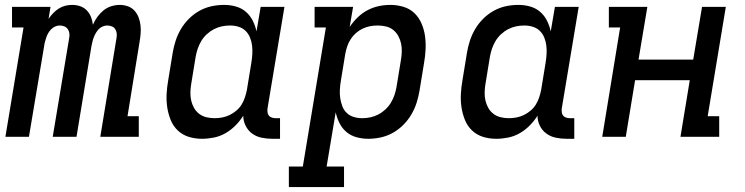

<svg xmlns="http://www.w3.org/2000/svg" viewBox="-20 -558 3040 783"><path d="M2 0 76 -446H29V-530H186L178 -481Q186 -493 196.5 -504Q207 -515 219.5 -523Q232 -531 246 -534.5Q260 -538 274 -538Q274 -538 274 -538Q274 -538 274 -538Q292 -538 307.5 -532.5Q323 -527 334 -515.5Q345 -504 351 -489Q357 -474 359 -457Q366 -474 377 -489Q388 -504 402 -515.5Q416 -527 433.5 -532.5Q451 -538 468 -538Q468 -538 468 -538Q468 -538 468 -538Q485 -538 501 -532.5Q517 -527 528 -515Q539 -503 545 -487.5Q551 -472 553 -455Q555 -438 553.5 -420.5Q552 -403 549 -386L500 -84H546V0H389L455 -402Q457 -412 456 -421.5Q455 -431 450 -439Q445 -447 436 -450.5Q427 -454 417 -454Q408 -454 398.5 -450Q389 -446 382.5 -439Q376 -432 371 -423.5Q366 -415 362.5 -406Q359 -397 357 -388Q355 -379 353 -370L292 0H195L262 -402Q264 -412 263 -421.5Q262 -431 256.5 -439Q251 -447 242 -450.5Q233 -454 223 -454Q214 -454 205 -450Q196 -446 189 -439Q182 -432 177 -423.5Q172 -415 169 -406Q166 -397 163.5 -388Q161 -379 160 -370L98 0Z M804 8Q775 8 749.5 0Q724 -8 705 -26Q686 -44 676 -69Q666 -94 662 -120.5Q658 -147 659.5 -175Q661 -203 666 -231L684 -341Q688 -366 696 -391Q704 -416 717.5 -439Q731 -462 750.5 -481.5Q770 -501 793.5 -514Q817 -527 842.5 -532.5Q868 -538 894 -538Q919 -538 942 -531.5Q965 -525 982.5 -510Q1000 -495 1010.5 -474Q1021 -453 1026 -430L1043 -530H1140L1071 -116Q1070 -108 1071 -100Q1072 -92 1076.5 -86.5Q1081 -81 1088.5 -78.5Q1096 -76 1104 -76H1122V8H1090Q1068 8 1046.5 3.5Q1025 -1 1008 -13.5Q991 -26 981.5 -45.5Q972 -65 972 -86Q958 -64 939.5 -45.5Q921 -27 899 -14.5Q877 -2 852.5 3Q828 8 804 8ZM855 -76Q871 -76 886.5 -79Q902 -82 916.5 -89Q931 -96 944 -107Q957 -118 965.5 -132Q974 -146 979 -161.5Q984 -177 987 -192L1005 -302Q1008 -320 1009 -337.5Q1010 -355 1008 -372Q1006 -389 999.5 -405Q993 -421 981 -432.5Q969 -444 952.5 -449Q936 -454 918 -454Q901 -454 884.5 -450.5Q868 -447 852.5 -439Q837 -431 823.5 -418.5Q810 -406 801 -391Q792 -376 786.5 -360Q781 -344 778 -327L760 -217Q757 -200 756.5 -182.5Q756 -165 759.5 -149Q763 -133 771 -118.5Q779 -104 792 -94Q805 -84 821.5 -80Q838 -76 855 -76Z M1158 205V121H1215L1309 -446H1263V-530H1420L1406 -448Q1420 -469 1438.5 -487Q1457 -505 1479 -516.5Q1501 -528 1524.5 -533Q1548 -538 1572 -538Q1600 -538 1626 -530Q1652 -522 1670.5 -504Q1689 -486 1699.5 -461Q1710 -436 1713.5 -409.5Q1717 -383 1715.5 -355Q1714 -327 1709 -299L1691 -189Q1687 -164 1679 -139Q1671 -114 1657.5 -91Q1644 -68 1624.5 -48.5Q1605 -29 1581.5 -16Q1558 -3 1532.5 2.5Q1507 8 1482 8Q1457 8 1433.5 1.5Q1410 -5 1392.5 -20Q1375 -35 1364.5 -56Q1354 -77 1349 -100L1312 121H1383V205ZM1457 -76Q1474 -76 1490.5 -79.5Q1507 -83 1522.5 -91Q1538 -99 1551.5 -111.5Q1565 -124 1574 -139Q1583 -154 1588.5 -170Q1594 -186 1597 -203L1615 -313Q1618 -330 1618.5 -347.5Q1619 -365 1615.5 -381Q1612 -397 1604 -411.5Q1596 -426 1583.5 -436Q1571 -446 1554.5 -450Q1538 -454 1520 -454Q1504 -454 1488.5 -451Q1473 -448 1458.5 -441Q1444 -434 1431.5 -423Q1419 -412 1410 -398Q1401 -384 1396 -369Q1391 -354 1388 -338L1370 -228Q1367 -210 1366 -192.5Q1365 -175 1367.5 -158Q1370 -141 1376 -125Q1382 -109 1394 -97.5Q1406 -86 1422.5 -81Q1439 -76 1457 -76Z M2004 8Q1975 8 1949.5 0Q1924 -8 1905 -26Q1886 -44 1876 -69Q1866 -94 1862 -120.5Q1858 -147 1859.5 -175Q1861 -203 1866 -231L1884 -341Q1888 -366 1896 -391Q1904 -416 1917.5 -439Q1931 -462 1950.5 -481.5Q1970 -501 1993.5 -514Q2017 -527 2042.5 -532.5Q2068 -538 2094 -538Q2119 -538 2142 -531.5Q2165 -525 2182.5 -510Q2200 -495 2210.5 -474Q2221 -453 2226 -430L2243 -530H2340L2271 -116Q2270 -108 2271 -100Q2272 -92 2276.5 -86.5Q2281 -81 2288.5 -78.5Q2296 -76 2304 -76H2322V8H2290Q2268 8 2246.5 3.5Q2225 -1 2208 -13.5Q2191 -26 2181.5 -45.5Q2172 -65 2172 -86Q2158 -64 2139.5 -45.5Q2121 -27 2099 -14.5Q2077 -2 2052.5 3Q2028 8 2004 8ZM2055 -76Q2071 -76 2086.5 -79Q2102 -82 2116.5 -89Q2131 -96 2144 -107Q2157 -118 2165.5 -132Q2174 -146 2179 -161.5Q2184 -177 2187 -192L2205 -302Q2208 -320 2209 -337.5Q2210 -355 2208 -372Q2206 -389 2199.5 -405Q2193 -421 2181 -432.5Q2169 -444 2152.5 -449Q2136 -454 2118 -454Q2101 -454 2084.5 -450.5Q2068 -447 2052.5 -439Q2037 -431 2023.5 -418.5Q2010 -406 2001 -391Q1992 -376 1986.5 -360Q1981 -344 1978 -327L1960 -217Q1957 -200 1956.5 -182.5Q1956 -165 1959.5 -149Q1963 -133 1971 -118.5Q1979 -104 1992 -94Q2005 -84 2021.5 -80Q2038 -76 2055 -76Z M2436 0 2509 -446H2463V-530H2620L2584 -315H2807L2843 -530H2940L2866 -84H2913V0H2755L2793 -231H2570L2532 0Z"/></svg>

Font: Iosevka Slab Medium Extended
Style: Italic
Weight: 500
Width: 7
Italic angle: -9°
Monospace: yes
Designer: Belleve Invis
Foundry: Belleve Invis
Version: Version 11.1.0; ttfautohint (v1.8.3)